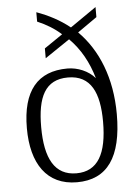

<svg xmlns="http://www.w3.org/2000/svg" viewBox="-54 -804 622 856"><g transform="rotate(-5 256.5 -375.5)"><path d="M256 10C392 10 459 -85 459 -277C459 -439 406 -568 319 -655L406 -716V-761L289 -680C244 -716 196 -741 141 -761V-719C181 -702 216 -681 247 -653L165 -597V-553L276 -628C325 -579 359 -518 380 -445C351 -479 303 -499 257 -499C124 -499 54 -417 54 -249C54 -91 121 10 256 10ZM257 -30C160 -30 118 -108 118 -249C118 -382 153 -459 256 -459C359 -459 395 -378 395 -249C395 -106 353 -30 257 -30Z"/></g></svg>

Font: Noto Serif Khmer SemiCondensed Light
Style: Regular
Weight: 300
Width: 4
Designer: Danh Hong and the Monotype Design Team
Foundry: Monotype Imaging Inc.
Version: Version 2.004